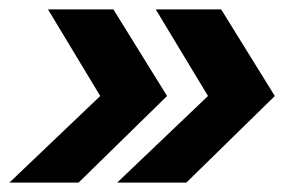

<svg xmlns="http://www.w3.org/2000/svg" viewBox="-32 -443 632 408"><path d="M-12 -55 181 -239 70 -423H209L323 -239L135 -55ZM217 -55 410 -239 299 -423H438L552 -239L364 -55Z"/></svg>

Font: Decalotype ExtraBold Italic
Style: Regular
Weight: 800
Italic angle: -12°
Designer: Alfredo Marco Pradil
Foundry: Alfredo Marco Pradil
Version: Version 1.0